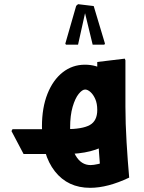

<svg xmlns="http://www.w3.org/2000/svg" viewBox="-20 -738 689 920"><path d="M93 0 35 -110 40 -119H203V0ZM412 162Q305 162 243 83Q181 4 181 -132Q181 -222 207.5 -288.5Q234 -355 280.5 -391.5Q327 -428 387 -428Q441 -428 485 -400.5Q529 -373 555 -324.5Q581 -276 581 -213Q581 -107 504 -53.5Q427 0 293 0H243V-119H293Q375 -119 410.5 -139Q446 -159 446 -211Q446 -242 436.5 -263.5Q427 -285 413.5 -297Q400 -309 388 -309Q374 -309 357 -288Q340 -267 328 -226Q316 -185 316 -126Q316 -38 342.5 7.5Q369 53 414 53Q428 53 450 48Q472 43 493 35L460 66Q454 -5 450 -82Q446 -159 446 -227V-441L578 -457L581 -449V-227Q581 -148 586.5 -56.5Q592 35 599 113Q496 162 412 162ZM132 0V-119H243V0ZM132 0Q121 0 116.5 -17.5Q112 -35 112 -61Q112 -87 116.5 -103Q121 -119 132 -119ZM354 -718 429 -709 483 -529 480 -524H424L385 -685L390 -686L354 -524H296L293 -529L345 -710Z"/></svg>

Font: Fustat ExtraBold
Style: Regular
Weight: 800
Designer: Mohamed Gaber, Khaled Hosny, Laura Garcia Mut
Foundry: Kief Type Foundry, Alif Type Foundry, Hard Type Foundry
Version: Version 1.007